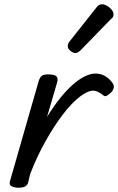

<svg xmlns="http://www.w3.org/2000/svg" viewBox="-20 -863 552 898"><path d="M65 15Q48 15 34.5 8Q21 1 27 -17L161 -484Q167 -503 176.5 -509Q186 -515 205 -515Q235 -515 244 -506Q253 -497 247 -477L200 -316Q230 -365 260.5 -403Q291 -441 320.5 -467Q350 -493 377 -506Q404 -519 426 -519Q453 -519 473.5 -506Q494 -493 506 -475Q514 -465 512 -453.5Q510 -442 500 -431Q489 -420 479 -415Q469 -410 461 -419Q451 -427 439 -433Q427 -439 416 -439Q390 -439 353 -410.5Q316 -382 275.5 -329.5Q235 -277 194.5 -205.5Q154 -134 121 -49L112 -11Q109 2 98.5 8.5Q88 15 65 15ZM332 -615Q322 -615 309.5 -625Q297 -635 297 -646Q297 -652 299 -658Q301 -664 306 -670L428 -824Q436 -836 443 -839.5Q450 -843 458 -843Q468 -843 480.5 -836Q493 -829 502 -818Q511 -807 511 -796Q511 -788 508 -783Q505 -778 498 -773L359 -630Q345 -615 332 -615Z"/></svg>

Font: Playwrite AU QLD
Style: Regular
Weight: 400
Designer: Veronika Burian, José Scaglione
Foundry: TypeTogether
Version: Version 1.002